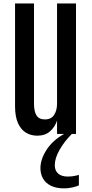

<svg xmlns="http://www.w3.org/2000/svg" viewBox="-20 -752 515 1078"><path d="M189 9.8Q153.8 9.8 125.7 -7.1Q97.7 -23.9 81.1 -60.5Q64.5 -97.2 64.5 -155.3V-732.4H170.9V-168.5Q170.9 -126 185.1 -103.8Q199.2 -81.5 231.9 -81.5Q267.6 -81.5 283.9 -106.9Q300.3 -132.3 300.3 -169.9V-732.4H406.7V0H300.3V-75.2Q289.1 -40 261.5 -15.1Q233.9 9.8 189 9.8ZM340.3 305.7Q295.9 305.7 266.1 291Q236.3 276.4 221.7 250.7Q207 225.1 207 191.9Q207 143.1 241 89.8Q274.9 36.6 339.8 0H383.3Q341.3 42 314.5 89.1Q287.6 136.2 287.6 175.8Q287.6 206.1 306.6 222.7Q325.7 239.3 360.8 239.3Q384.8 239.3 402.6 234.9Q420.4 230.5 422.9 230V288.6Q414.6 293.5 389.9 299.6Q365.2 305.7 340.3 305.7Z"/></svg>

Font: Antonio Medium
Style: Regular
Weight: 500
Designer: Vernon Adams
Foundry: Vernon Adams
Version: Version 1.002